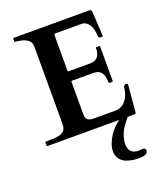

<svg xmlns="http://www.w3.org/2000/svg" viewBox="-168 -798 994 1167"><g transform="rotate(-20 329.0 -214.0)"><path d="M586 231C586 221.9 578 214 570 214C561.2 214 548.9 216 541 216C498 216 477 194 477 151C477 146 477 141 478 134C484.1 97.2 495.2 68 516 42C523 31.5 533.6 16.4 542 8C545 2 547 0 548 0H595C597 0 598 -1 600 -2C600 -4 601 -6 602 -7L618 -186C618 -188.1 611.6 -192 609 -192C599.1 -192 592.1 -186.2 590 -178C583.4 -119 554.5 -61 488 -61H355C348 -61 341 -62 334 -62C327 -64 322 -66 316 -68C312 -72 308 -76 304 -82C302 -87 300 -95 300 -104V-317C300 -320 302 -322 305 -322H443C494 -322 510 -288.8 510 -236C510 -235 510 -234 511 -234C512 -232 513 -232 514 -232H533C534 -232 534 -232 536 -233C536 -234 537 -235 537 -236V-459C537 -462 536 -463 533 -463H514C511 -463 510 -462 510 -459C510 -411.8 491.2 -383 445 -383H305C302 -383 300 -385 300 -388V-621C301 -625 303 -627 307 -627H481C524.9 -623 544 -574.8 544 -528C547.9 -516.3 547.5 -510 562 -510C564 -510 566 -510 570 -512C572 -512 574 -514 574 -515L565 -671C563.1 -684.2 560.9 -688 547 -688H61C59.3 -688 57 -686.9 57 -685V-666C57 -665 57 -664 58 -664C59 -662 60 -662 61 -662H71L104 -656C115 -653 124 -650 133 -644C142 -640 148 -633 154 -625C158 -617 161 -607 161 -594V-94C161 -43.1 128.6 -33.1 82 -30C68 -30 54 -30 40 -29H29C27 -29 26 -28 26 -27L25 -25V-4C25 -3 25 -2 26 -2C26 0 27 0 29 0H493C468.4 18.4 440.8 45 424 73C409.2 97.6 392 130.7 392 167C392 207.2 412.1 226.1 436 242C460.9 252.7 489.2 260 522 260C548.9 260 586 257.7 586 231Z"/></g></svg>

Font: fbb
Style: Bold
Weight: 400
Designer: David J. Perry, Michael Sharpe
Version: Version 1.045